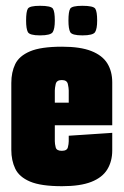

<svg xmlns="http://www.w3.org/2000/svg" viewBox="-20 -637 426 662"><path d="M194 5Q121 5 83.5 -11Q46 -27 32.5 -55.5Q19 -84 19 -120V-351Q19 -388 32.5 -416Q46 -444 83.5 -460Q121 -476 194 -476Q257 -476 295 -461Q333 -446 350 -418.5Q367 -391 367 -353V-275L217 -265V-325Q217 -333 214 -347Q211 -361 193 -361Q175 -361 172 -347Q169 -333 169 -325V-150Q169 -141 172 -129Q175 -117 193 -117Q211 -117 214 -129Q217 -141 217 -150V-169L367 -179V-118Q367 -81 350 -53Q333 -25 295 -10Q257 5 194 5ZM35 -205V-283H367V-205ZM264 -515Q228 -515 222 -526.5Q216 -538 216 -566Q216 -597 222 -607Q228 -617 264 -617Q302 -617 308.5 -607Q315 -597 315 -566Q315 -538 308 -526.5Q301 -515 264 -515ZM118 -515Q82 -515 76 -526.5Q70 -538 70 -566Q70 -597 76 -607Q82 -617 118 -617Q156 -617 162.5 -607Q169 -597 169 -566Q169 -538 162 -526.5Q155 -515 118 -515Z"/></svg>

Font: Smooch Sans Thin Black
Style: Regular
Weight: 900
Version: Version 1.010